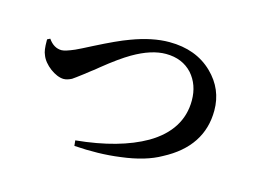

<svg xmlns="http://www.w3.org/2000/svg" viewBox="-67 -568 879 655"><g transform="rotate(15 372.5 -240.0)"><path d="M399 -32C457 -39 503 -53 538 -73C624 -118 667 -183 667 -268C667 -318 649 -361 612 -397C573 -435 522 -454 459 -454C419 -454 375 -445 327 -427C299 -417 260 -399 209 -373C184 -360 166 -351 155 -346C134 -337 119 -332 110 -332C92 -332 76 -341 63 -360L53 -355C53 -354 53 -352 53 -350C53 -327 55 -311 60 -301C71 -270 113 -239 142 -239C151 -239 160 -242 170 -247C176 -251 187 -259 204 -272C213 -279 221 -285 227 -290C232 -293 240 -300 251 -309C288 -339 319 -361 343 -375C386 -400 424 -412 458 -412C497 -412 528 -399 551 -374C573 -349 584 -318 584 -281C584 -212 549 -156 479 -115C418 -80 337 -57 235 -47L237 -28C294 -24 348 -25 399 -32Z"/></g></svg>

Font: AllPunType SemiBold
Style: Regular
Weight: 600
Version: 1.0